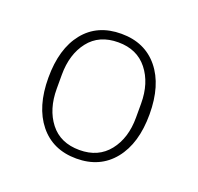

<svg xmlns="http://www.w3.org/2000/svg" viewBox="-76 -821 544 528"><g transform="rotate(20 196.0 -556.5)"><path d="M48 -557Q48 -642 87 -690.5Q126 -739 196 -739Q265 -739 304.5 -690.5Q344 -642 344 -557Q344 -472 304.5 -423Q265 -374 196 -374Q127 -374 87.5 -423Q48 -472 48 -557ZM312 -536V-577Q312 -637 281.5 -675.5Q251 -714 196 -714Q140 -714 110 -675.5Q80 -637 80 -577V-536Q80 -476 110 -437.5Q140 -399 196 -399Q251 -399 281.5 -437.5Q312 -476 312 -536Z"/></g></svg>

Font: IBM Plex Sans JP ExtraLight
Style: Regular
Weight: 200
Designer: Mike Abbink; Paul van der Laan; Pieter van Rosmalen; Wujin Sim; Yejin Wi; Jinhee Kim; Boomi Park; Yona Kim; Kichan Ma
Foundry: Sandoll Inc.
Version: Version 1.001